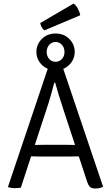

<svg xmlns="http://www.w3.org/2000/svg" viewBox="-20 -1074 637 1100"><path d="M227 -177Q224 -177 210.8 -177.2Q197.5 -177.5 182.2 -177.8Q167 -178 158 -178L99.5 1Q85.5 4 65.5 4Q54 4 45.5 2.5Q37 1 28 -1L26 -4.5L253.5 -680Q224 -692.5 206.2 -718.5Q188.5 -744.5 188.5 -776.5Q188.5 -820 219.8 -851Q251 -882 298.5 -882Q346 -882 377 -851Q408 -820 408 -776.5Q408 -744 390 -718Q372 -692 342.5 -679.5L570.5 -4.5Q553.5 6 525 6Q506.5 6 496.8 -2Q487 -10 479 -33.5L431.5 -178Q422.5 -178 406.8 -177.8Q391 -177.5 377.5 -177.2Q364 -177 361.5 -177ZM247.5 -776.5Q247.5 -752 262 -736Q276.5 -720 298.5 -720Q320 -720 334.8 -736Q349.5 -752 349.5 -776.5Q349.5 -801 334.8 -817.2Q320 -833.5 298.5 -833.5Q276.5 -833.5 262 -817.2Q247.5 -801 247.5 -776.5ZM257.5 -481.5 179.5 -243.5Q192 -243.5 212.8 -244Q233.5 -244.5 237.5 -244.5H352Q356 -244.5 376.2 -244Q396.5 -243.5 410 -243.5L347.5 -433Q332.5 -477.5 319 -522Q305.5 -566.5 296 -600.5H291Q283.5 -571 273.5 -536Q263.5 -501 257.5 -481.5ZM401.5 -1053.5Q415 -1044.5 425.5 -1025.5Q436 -1006.5 439.5 -986.5L234.5 -900Q224.5 -907 218.2 -919.2Q212 -931.5 210.5 -942Z"/></svg>

Font: Signika SC Light
Style: Regular
Weight: 300
Designer: Anna Giedryś
Foundry: Anna Giedryś
Version: Version 2.000; ttfautohint (v1.8.3) -l 8 -r 50 -G 200 -x 9 -